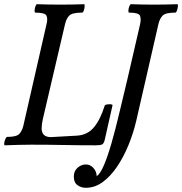

<svg xmlns="http://www.w3.org/2000/svg" viewBox="-22 -688 866 913"><path d="M1 3Q-3 3 -2 -7Q-1 -17 3.5 -27Q8 -37 12 -37Q56 -37 69.5 -51Q83 -65 89 -90L199 -572Q206 -599 199 -613.5Q192 -628 146 -628Q142 -628 142.5 -638Q143 -648 146.5 -658Q150 -668 154 -668Q182 -667 210.5 -666.5Q239 -666 266 -666Q294 -666 322 -666.5Q350 -667 378 -668Q381 -668 380.5 -658Q380 -648 376.5 -638Q373 -628 368 -628Q321 -628 307 -613.5Q293 -599 287 -572L182 -123Q176 -97 176 -78Q176 -36 220 -36L344 -43Q394 -46 424.5 -82.5Q455 -119 476 -186Q478 -190 487.5 -191.5Q497 -193 505.5 -192Q514 -191 513 -187L476 -23Q472 -6 464 -1.5Q456 3 434 3Q358 3 280.5 1.5Q203 0 125 0Q93 0 62 1Q31 2 1 3ZM386 205Q364 205 346.5 192.5Q329 180 329 152Q329 125 347 109.5Q365 94 386 94Q407 94 422 110.5Q437 127 438 150Q455 138 472.5 97Q490 56 508 -6.5Q526 -69 544.5 -147Q563 -225 584 -312L644 -572Q650 -599 643.5 -613.5Q637 -628 592 -628Q588 -628 588.5 -638Q589 -648 593 -658Q597 -668 601 -668Q628 -667 656 -666.5Q684 -666 710 -666Q738 -666 765.5 -666.5Q793 -667 820 -668Q825 -668 824 -658Q823 -648 819.5 -638Q816 -628 811 -628Q765 -628 751 -613.5Q737 -599 731 -572L626 -114Q612 -54 588.5 3Q565 60 534 105.5Q503 151 466 178Q429 205 386 205Z"/></svg>

Font: Junicode Two Beta Condensed Medium
Style: Italic
Weight: 500
Width: 3
Italic angle: -9°
Version: Version 1.053; ttfautohint (v1.8.4)